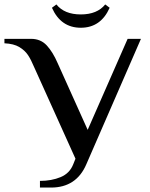

<svg xmlns="http://www.w3.org/2000/svg" viewBox="-48 -835 675 865"><path d="M132 -20Q184 -20 225 -37Q266 -54 282 -95L292 -120L107 -530Q92 -566 78 -587Q64 -608 39 -623Q14 -638 -28 -640V-660H92Q135 -660 162.5 -630.5Q190 -601 212 -550L347 -250L527 -660H587L341 -95Q296 10 182 10H132ZM186 -800 206 -815Q242 -770 316 -770Q390 -770 426 -815L446 -800Q406 -710 316 -710Q226 -710 186 -800Z"/></svg>

Font: Philosopher
Style: Regular
Weight: 400
Designer: Jovanny Lemonad
Foundry: Jovanny Lemonad
Version: Version 2.000